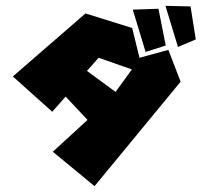

<svg xmlns="http://www.w3.org/2000/svg" viewBox="-20 -631 716 658"><path d="M547 -611 590 -470 651 -496 633 -609ZM435 -598 479 -453 548 -475 523 -601ZM318 -433 278 -388 376 -316 432 -393ZM599 -351 304 7 161 -111 280 -220 205 -300 159 -248 24 -369 273 -585 433 -535 458 -433 557 -460Z"/></svg>

Font: Super Mario
Style: Regular
Weight: 400
Version: Version 1.0